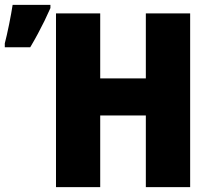

<svg xmlns="http://www.w3.org/2000/svg" viewBox="-27 -769 869 789"><path d="M754.4 0H572.3V-294.4H384.8V0H203.1V-713.9H384.8V-446.8H572.3V-713.9H754.4ZM-7.3 -574.7V-590.8Q-3.9 -604 1 -625Q5.9 -646 10.5 -669.2Q15.1 -692.4 19 -713.9Q22.9 -735.4 24.9 -749H180.2V-735.8Q168.9 -710 156 -683.6Q143.1 -657.2 128.7 -630.4Q114.3 -603.5 97.2 -574.7Z"/></svg>

Font: Open Sans SemiCondensed ExtraBold
Style: Regular
Weight: 800
Width: 4
Designer: Monotype Design Team
Foundry: Monotype Imaging Inc.
Version: Version 3.000